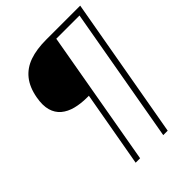

<svg xmlns="http://www.w3.org/2000/svg" viewBox="-217 -780 962 962"><g transform="rotate(-45 264.0 -298.5)"><path d="M168.5 78H200L326.5 -642.5H491L364 78H395.5L528.5 -675H288Q219 -675 170 -657.8Q121 -640.5 90.8 -602.8Q60.5 -565 49.5 -504Q40.5 -454.5 50.2 -420.2Q60 -386 85 -365Q110 -344 146.8 -334.5Q183.5 -325 228.5 -325H240Z"/></g></svg>

Font: Anybody SemiExpanded ExtraLight
Style: Italic
Weight: 250
Width: 6
Italic angle: -10°
Version: Version 1.113;gftools[0.9.25]